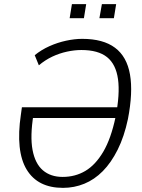

<svg xmlns="http://www.w3.org/2000/svg" viewBox="-20 -901 688 929"><path d="M285 8Q224 8 180 -14Q136 -36 109 -80.5Q82 -125 75 -192Q68 -259 81 -346L86 -382H563L556 -330H125L142 -347Q125 -242 137.5 -175.5Q150 -109 187.5 -77Q225 -45 283 -45Q344 -45 393 -74Q442 -103 479.5 -166.5Q517 -230 539 -334Q561 -446 551 -518Q541 -590 498 -624.5Q455 -659 374 -659Q340 -659 303.5 -651Q267 -643 233 -627Q199 -611 168 -585L148 -634Q180 -660 219 -677.5Q258 -695 299.5 -704Q341 -713 378 -713Q479 -713 536.5 -670Q594 -627 609 -540.5Q624 -454 599 -325Q581 -240 549.5 -177Q518 -114 477.5 -73Q437 -32 388 -12Q339 8 285 8ZM461 -813 473 -881H542L531 -813ZM317 -813 328 -881H397L386 -813Z"/></svg>

Font: Nunito Sans 10pt Condensed Light
Style: Italic
Weight: 300
Width: 3
Italic angle: -9°
Designer: Vernon Adams
Foundry: Vernon Adams
Version: Version 3.101;gftools[0.9.27]